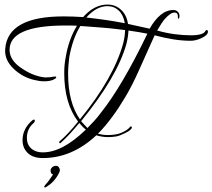

<svg xmlns="http://www.w3.org/2000/svg" viewBox="-20 -573 933 843"><path d="M168 121Q124 121 101 98Q79 76 79 43Q79 -7 120 -43Q125 -48 129 -48Q133 -48 133 -43Q133 -38 128 -33Q98 -8 98 33Q98 60 114 76Q134 96 168 96Q254 96 357 -4Q349 -10 342 -17.5Q335 -25 328 -33Q283 22 247 54Q245 56 244 56Q240 56 240 51Q240 49 241 48Q277 18 323 -39Q262 -119 262 -252Q262 -288 268 -319Q281 -400 318 -460Q305 -461 292 -461Q279 -461 267 -461Q22 -461 22 -354Q22 -305 83 -268Q108 -252 132 -243.5Q156 -235 178 -233L200 -234Q217 -237 223 -237Q227 -237 227 -234Q227 -229 214 -223Q199 -216 174 -216Q154 -216 130 -222Q79 -234 41 -270Q-2 -310 3 -360Q15 -501 259 -501Q299 -501 345 -498Q394 -553 452 -553Q486 -553 511 -530.5Q536 -508 542 -468L637 -447Q659 -486 685 -507.5Q711 -529 742 -529Q753 -529 760.5 -521.5Q768 -514 768 -504Q768 -491 763 -491Q761 -491 761 -497V-501Q761 -518 746 -518Q729 -518 703 -489Q689 -472 670 -439Q709 -428 746.5 -423Q784 -418 818 -418Q873 -418 882 -437Q883 -441 887 -441Q893 -441 893 -434Q893 -418 861 -404Q838 -394 817 -394Q779 -394 739.5 -400.5Q700 -407 659 -418L589 -262Q560 -197 530.5 -147.5Q501 -98 475 -63Q459 -41 443 -22Q427 -3 410 14Q431 20 455 20Q471 20 489 17Q507 14 525.5 4Q544 -6 551 -16Q553 -18 555 -18Q559 -18 559 -14Q559 -3 530 11Q506 23 491 26Q472 29 454 29Q429 29 403 21Q296 121 168 121ZM528 -471Q522 -507 501.5 -526.5Q481 -546 452 -546Q403 -546 359 -496Q397 -492 439.5 -486Q482 -480 528 -471ZM331 -49Q479 -230 521 -383Q525 -399 527 -413.5Q529 -428 529 -441L487 -446Q464 -449 425.5 -452Q387 -455 333 -459Q299 -405 284 -321Q282 -304 280.5 -286Q279 -268 279 -249Q279 -123 331 -49ZM364 -11Q379 -26 394 -42.5Q409 -59 423 -78Q517 -196 627 -425Q613 -428 592.5 -431.5Q572 -435 544 -439Q543 -412 535 -380Q494 -234 336 -41Q343 -33 350 -25.5Q357 -18 364 -11ZM176 250 174 249Q174 244 181 236Q193 224 213 193Q202 191 202 175Q202 168 209 161.5Q216 155 227 155Q240 156 243 173Q244 182 227 207Q210 231 189 244Q182 250 176 250Z"/></svg>

Font: Passions Conflict
Style: Regular
Weight: 400
Designer: Robert E. Leuschke
Foundry: Robert E. Leuschke
Version: Version 1.010; ttfautohint (v1.8.3)